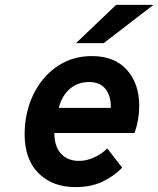

<svg xmlns="http://www.w3.org/2000/svg" viewBox="-20 -752 646 784"><path d="M288 12Q194.5 12 137.5 -44.5Q80.5 -101 80.5 -205.5Q80.5 -266.5 99 -323.2Q117.5 -380 153.2 -425Q189 -470 240 -496.5Q291 -523 355.5 -523Q447.5 -523 498 -466.8Q548.5 -410.5 548.5 -320.5Q548.5 -263.5 529.5 -209H202Q202 -154 229 -124.5Q256 -95 303 -95Q333 -95 364 -109Q395 -123 418 -146L479 -67Q442.5 -30.5 396.2 -9.2Q350 12 288 12ZM220 -311.5H432.5Q434 -358.5 411.5 -387.8Q389 -417 344 -417Q297 -417 264.8 -388.8Q232.5 -360.5 220 -311.5ZM290.5 -576 454 -732H606.5L403.5 -576Z"/></svg>

Font: Overpass
Style: Bold Italic
Weight: 700
Italic angle: -10°
Designer: Delve Withrington, Dave Bailey, Thomas Jockin
Foundry: Delve Fonts LLC
Version: Version 4.000; ttfautohint (v1.8.3)